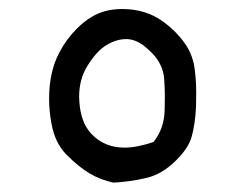

<svg xmlns="http://www.w3.org/2000/svg" viewBox="-20 -400 540 418"><path d="M406.7 -166.5Q407.2 -179.7 407.2 -198.7Q407.2 -217.8 405.5 -235.1Q403.8 -252.4 401.9 -261.2Q399.9 -270 397 -277.8Q391.1 -293.9 381.3 -307.1Q361.3 -334.5 333.5 -354Q296.9 -380.4 245.6 -380.4Q225.6 -380.4 208 -375.5Q177.2 -367.2 147.5 -337.9Q124.5 -314.9 109.4 -286.1Q86.9 -244.1 86.9 -185.1Q86.9 -157.2 92.3 -129.9Q99.6 -88.9 125 -63Q151.4 -36.6 175 -22.5Q198.7 -8.3 227.1 -2.4Q263.2 -4.4 296.9 -12.2Q333 -20 364.3 -51.8Q390.1 -77.6 397 -101.6Q404.8 -128.4 406.7 -166.5ZM314 -90.8Q277.8 -78.6 251 -78.6Q206.5 -78.6 178.2 -109.4Q155.8 -133.8 152.8 -178.2Q152.3 -184.1 152.3 -189.9Q152.3 -227.1 169.9 -255.9Q189.9 -288.6 211.7 -301.8Q233.4 -314.9 254.9 -314.9Q272.5 -314.9 291 -302.2Q299.8 -295.4 308.8 -286.6Q317.9 -277.8 323.7 -268.6Q335.9 -249.5 337.4 -228.3Q338.9 -207 338.9 -189.2Q338.9 -171.4 338.4 -159.2Q337.4 -120.6 314.9 -91.8Z"/></svg>

Font: Bakudai
Style: Light
Weight: 300
Version: Version 1.48